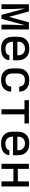

<svg xmlns="http://www.w3.org/2000/svg" viewBox="1512 -2080 576 3640"><g transform="rotate(90 1800.0 -260.0)"><path d="M61 0V-520H197L300 -140L403 -520H539V0H448V-104Q448 -150 449 -195.5Q450 -241 452 -286L455 -338Q456 -363 457 -388Q458 -413 458 -437V-445L338 0H262L142 -445Q142 -418 143 -391.5Q144 -365 145 -338L148 -286Q150 -241 151 -195.5Q152 -150 152 -104V0Z M900 8Q871 8 841.5 3Q812 -2 785 -15Q758 -28 736.5 -48.5Q715 -69 701.5 -95.5Q688 -122 682.5 -151Q677 -180 677 -210V-310Q677 -340 682.5 -369Q688 -398 701.5 -424.5Q715 -451 736.5 -471.5Q758 -492 785 -505Q812 -518 841 -523Q870 -528 900 -528Q930 -528 959 -523Q988 -518 1015 -505Q1042 -492 1063.5 -471.5Q1085 -451 1098.5 -424.5Q1112 -398 1117.5 -369Q1123 -340 1123 -310V-219H771V-210Q771 -192 774 -174.5Q777 -157 784.5 -141Q792 -125 804 -111.5Q816 -98 831.5 -90Q847 -82 864.5 -78.5Q882 -75 900 -75Q914 -75 927.5 -76Q941 -77 954 -80Q967 -83 979.5 -88.5Q992 -94 1002.5 -102.5Q1013 -111 1019.5 -123Q1026 -135 1027 -149H1121Q1120 -123 1111 -99Q1102 -75 1085 -56.5Q1068 -38 1046 -25Q1024 -12 1000 -4.5Q976 3 950.5 5.5Q925 8 900 8ZM1029 -301V-310Q1029 -328 1026 -345.5Q1023 -363 1015.5 -379Q1008 -395 996 -408Q984 -421 968.5 -429.5Q953 -438 935.5 -441.5Q918 -445 900 -445Q882 -445 864.5 -441.5Q847 -438 831.5 -429.5Q816 -421 804 -408Q792 -395 784.5 -379Q777 -363 774 -345.5Q771 -328 771 -310V-301Z M1497 8Q1468 8 1438.5 3Q1409 -2 1383 -15Q1357 -28 1335.5 -49Q1314 -70 1300.5 -96Q1287 -122 1282 -151.5Q1277 -181 1277 -210V-310Q1277 -339 1282 -368.5Q1287 -398 1300.5 -424Q1314 -450 1335.5 -471Q1357 -492 1383 -505Q1409 -518 1438.5 -523Q1468 -528 1497 -528Q1524 -528 1551 -524Q1578 -520 1603.5 -510Q1629 -500 1650.5 -483Q1672 -466 1687 -443.5Q1702 -421 1709.5 -394.5Q1717 -368 1717 -341V-336H1621V-339Q1621 -362 1611.5 -383.5Q1602 -405 1584 -419Q1566 -433 1543 -438.5Q1520 -444 1497 -444Q1480 -444 1462.5 -440.5Q1445 -437 1430 -428.5Q1415 -420 1403.5 -407Q1392 -394 1385 -378Q1378 -362 1375.5 -344.5Q1373 -327 1373 -310V-210Q1373 -193 1375.5 -175.5Q1378 -158 1385 -142Q1392 -126 1403.5 -113Q1415 -100 1430 -91.5Q1445 -83 1462.5 -79.5Q1480 -76 1497 -76Q1520 -76 1543 -81.5Q1566 -87 1584 -101Q1602 -115 1611.5 -136.5Q1621 -158 1621 -181V-184H1717V-179Q1717 -152 1709.5 -125.5Q1702 -99 1687 -76.5Q1672 -54 1650.5 -37Q1629 -20 1603.5 -10Q1578 0 1551 4Q1524 8 1497 8Z M2052 0V-436H1879V-520H2321V-436H2148V0Z M2700 8Q2671 8 2641.5 3Q2612 -2 2585 -15Q2558 -28 2536.5 -48.5Q2515 -69 2501.5 -95.5Q2488 -122 2482.5 -151Q2477 -180 2477 -210V-310Q2477 -340 2482.5 -369Q2488 -398 2501.5 -424.5Q2515 -451 2536.5 -471.5Q2558 -492 2585 -505Q2612 -518 2641 -523Q2670 -528 2700 -528Q2730 -528 2759 -523Q2788 -518 2815 -505Q2842 -492 2863.5 -471.5Q2885 -451 2898.5 -424.5Q2912 -398 2917.5 -369Q2923 -340 2923 -310V-219H2571V-210Q2571 -192 2574 -174.5Q2577 -157 2584.5 -141Q2592 -125 2604 -111.5Q2616 -98 2631.5 -90Q2647 -82 2664.5 -78.5Q2682 -75 2700 -75Q2714 -75 2727.5 -76Q2741 -77 2754 -80Q2767 -83 2779.5 -88.5Q2792 -94 2802.5 -102.5Q2813 -111 2819.5 -123Q2826 -135 2827 -149H2921Q2920 -123 2911 -99Q2902 -75 2885 -56.5Q2868 -38 2846 -25Q2824 -12 2800 -4.5Q2776 3 2750.5 5.5Q2725 8 2700 8ZM2829 -301V-310Q2829 -328 2826 -345.5Q2823 -363 2815.5 -379Q2808 -395 2796 -408Q2784 -421 2768.5 -429.5Q2753 -438 2735.5 -441.5Q2718 -445 2700 -445Q2682 -445 2664.5 -441.5Q2647 -438 2631.5 -429.5Q2616 -421 2604 -408Q2592 -395 2584.5 -379Q2577 -363 2574 -345.5Q2571 -328 2571 -310V-301Z M3085 0V-520H3181V-310H3419V-520H3515V0H3419V-226H3181V0Z"/></g></svg>

Font: Iosevka Medium Extended
Style: Regular
Weight: 500
Width: 7
Monospace: yes
Designer: Belleve Invis
Foundry: Belleve Invis
Version: Version 32.5.0; ttfautohint (v1.8.4)